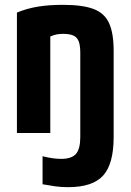

<svg xmlns="http://www.w3.org/2000/svg" viewBox="-20 -550 540 794"><path d="M262 224Q233 224 208 220.5Q183 217 156 212V96Q175 101 195 104Q215 107 233 107Q276 107 294 86.5Q312 66 312 17V-332Q312 -362 305.5 -379Q299 -396 283.5 -403Q268 -410 240 -410Q226 -410 213.5 -407.5Q201 -405 185 -398Q169 -391 143 -376L188 -462V0H50V-498Q91 -515 136.5 -522.5Q182 -530 240 -530Q321 -530 366.5 -513Q412 -496 431 -454.5Q450 -413 450 -340V17Q450 128 406.5 176Q363 224 262 224Z"/></svg>

Font: M PLUS Code Latin
Style: Bold
Weight: 700
Designer: Coji Morishita
Foundry: UNDERFOREST DESIGN
Version: Version 1.002; ttfautohint (v1.8.3)